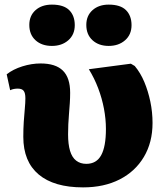

<svg xmlns="http://www.w3.org/2000/svg" viewBox="-20 -799 712 832"><path d="M340 13Q214 13 147.5 -43Q81 -99 81 -206Q81 -241 83 -271.5Q85 -302 87.5 -328Q90 -354 90 -373Q90 -396 82.5 -405.5Q75 -415 57 -415Q49 -415 40.5 -413.5Q32 -412 24 -408L9 -477Q37 -499 77 -511.5Q117 -524 156 -524Q221 -524 252.5 -493Q284 -462 284 -397Q284 -375 282.5 -352Q281 -329 279 -306Q277 -283 276 -260.5Q275 -238 275 -217Q275 -174 283.5 -145.5Q292 -117 310 -103Q328 -89 354 -89Q398 -89 418.5 -126.5Q439 -164 439 -240Q439 -283 430.5 -328Q422 -373 405.5 -416.5Q389 -460 365 -499L547 -523L564 -513Q589 -483 605.5 -443.5Q622 -404 631.5 -358.5Q641 -313 641 -266Q641 -182 603.5 -119Q566 -56 498.5 -21.5Q431 13 340 13ZM451 -600Q408 -600 381 -624.5Q354 -649 354 -691Q354 -731 381 -755Q408 -779 451 -779Q502 -779 526 -755Q550 -731 550 -690Q550 -649 522 -624.5Q494 -600 451 -600ZM205 -600Q161 -600 134 -624.5Q107 -649 107 -691Q107 -731 134 -755Q161 -779 205 -779Q256 -779 280 -755Q304 -731 304 -690Q304 -649 276 -624.5Q248 -600 205 -600Z"/></svg>

Font: Literata ExtraBold
Style: Regular
Weight: 800
Designer: Latin by Veronika Burian and Jose Scaglione. Greek by Irene Vlachou. Cyrillic by Vera Evstafieva.
Foundry: TypeTogether
Version: Version 3.103;gftools[0.9.29]